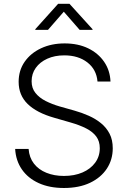

<svg xmlns="http://www.w3.org/2000/svg" viewBox="-20 -963 663 996"><path d="M311.5 12.2Q236.3 12.2 180.7 -13.2Q125 -38.6 93.5 -84.2Q62 -129.9 58.6 -190.4H128.4Q131.8 -145.5 156 -114.3Q180.2 -83 220.7 -66.7Q261.2 -50.3 311.5 -50.3Q366.2 -50.3 408 -68.4Q449.7 -86.4 473.6 -118.9Q497.6 -151.4 497.6 -194.3Q497.6 -230 479.5 -254.6Q461.4 -279.3 427.5 -296.6Q393.6 -314 346.2 -327.6L261.2 -352.1Q170.4 -377.9 123.5 -423.6Q76.7 -469.2 76.7 -538.6Q76.7 -597.7 107.9 -642.6Q139.2 -687.5 193.1 -712.6Q247.1 -737.8 315.4 -737.8Q384.8 -737.8 437.3 -712.4Q489.7 -687 520.3 -642.3Q550.8 -597.7 553.2 -540H485.8Q480.5 -602.5 433.3 -639.2Q386.2 -675.8 313.5 -675.8Q263.7 -675.8 225.3 -658.4Q187 -641.1 165.5 -610.8Q144 -580.6 144 -541.5Q144 -505.4 164.1 -480.5Q184.1 -455.6 217 -439Q250 -422.4 288.6 -411.1L366.2 -389.2Q404.8 -378.4 440.4 -362.5Q476.1 -346.7 504.2 -323.7Q532.2 -300.8 548.6 -269Q564.9 -237.3 564.9 -193.8Q564.9 -134.8 534.2 -88.1Q503.4 -41.5 446.8 -14.6Q390.1 12.2 311.5 12.2ZM229 -808.1H163.1V-811.5L281.7 -943.4H340.3L460 -811.5V-808.1H393.1L311 -902.3Z"/></svg>

Font: Inter 18pt Light
Style: Regular
Weight: 300
Designer: Rasmus Andersson
Foundry: rsms
Version: Version 4.001;git-66647c0bb